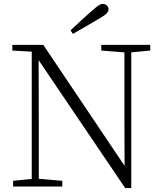

<svg xmlns="http://www.w3.org/2000/svg" viewBox="-20 -952 828 980"><path d="M340 -797Q367 -823 394.5 -848Q422 -873 447 -895Q470 -915 482 -923.5Q494 -932 504 -932Q517 -932 525.5 -924Q534 -916 534 -905Q534 -893 522.5 -882Q511 -871 483 -855Q451 -836 418 -817Q385 -798 352 -779ZM47 0V-29L153 -40H172L298 -29V0ZM142 0V-701H177L178 -343V0ZM497 -694V-723H747V-694L642 -684H624ZM619 8 169 -657 167 -658 147 -688 43 -694V-723H201L633 -80L616 -74L615 -373V-723H650V8Z"/></svg>

Font: Early Summer Mincho VF
Style: Regular
Weight: 250
Designer: GuiWonder
Version: Version 1.002